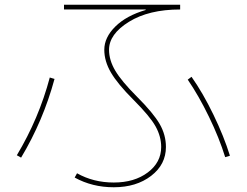

<svg xmlns="http://www.w3.org/2000/svg" viewBox="-20 -750 1040 810"><path d="M595 -708 594 -710H250V-730H740V-710Q608 -710 524 -658Q440 -606 440 -540Q440 -496 466.5 -451.5Q493 -407 557 -343Q627 -273 653.5 -227Q680 -181 680 -130Q680 -56 617.5 -8Q555 40 460 40Q369 40 295 -1L305 -19Q374 20 460 20Q547 20 603.5 -22.5Q660 -65 660 -130Q660 -174 636.5 -216.5Q613 -259 543 -329Q476 -396 448 -444Q420 -492 420 -540Q420 -592 466.5 -638Q513 -684 595 -708ZM772 -414 788 -426Q836 -358 880.5 -266Q925 -174 950 -93L930 -87Q905 -168 861.5 -257.5Q818 -347 772 -414ZM51 -95Q144 -250 190 -423L210 -417Q162 -240 69 -85Z"/></svg>

Font: Mplus 1p Thin
Style: Regular
Weight: 250
Version: Version 1.061